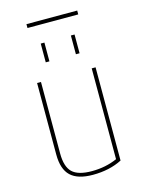

<svg xmlns="http://www.w3.org/2000/svg" viewBox="-124 -900 748 985"><g transform="rotate(-15 250.0 -407.5)"><path d="M379.9 -37.1V-519.5H400.4V-24.4Q334 9.8 245.1 9.8Q165 9.8 127.4 -25.9Q89.8 -61.5 89.8 -139.6V-519.5H110.4V-139.6Q110.4 -69.3 141.1 -39.6Q171.9 -9.8 245.1 -9.8Q318.4 -9.8 379.9 -37.1ZM115.2 -804.7V-825.2H384.8V-804.7ZM320.3 -610.4V-710H339.8V-610.4ZM160.2 -610.4V-710H179.7V-610.4Z"/></g></svg>

Font: Mgen+ 1mn thin
Style: Regular
Weight: 100
Designer: [Source Han Sans]
Ryoko NISHIZUKA  (kana & ideographs); Paul D. Hunt (Latin, Greek & Cyrillic); Wenlong ZHANG  (bopomofo
Version: Version 1.059.20150602